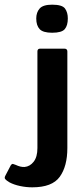

<svg xmlns="http://www.w3.org/2000/svg" viewBox="-104 -680 345 821"><path d="M-81 71 -58 27Q-53 20 -48.5 21Q-44 22 -37 25Q-16 35 1 34Q24 32 40 11.5Q56 -9 56 -47V-460Q56 -472 68 -472H171Q184 -472 184 -460V-47Q184 31 151.5 76Q119 121 34 121Q8 121 -18 115.5Q-44 110 -63 100Q-78 91 -82 85.5Q-86 80 -81 71ZM186 -601Q186 -571 173 -555.5Q160 -540 119 -540Q80 -540 65.5 -555.5Q51 -571 51 -601Q51 -627 65.5 -643.5Q80 -660 119 -660Q162 -660 174 -643.5Q186 -627 186 -601Z"/></svg>

Font: Glory
Style: Bold
Weight: 700
Designer: Robert Leuschke
Foundry: Robert Leuschke
Version: Version 1.011